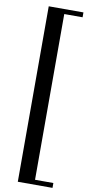

<svg xmlns="http://www.w3.org/2000/svg" viewBox="-115 -939 540 1166"><g transform="rotate(10 155.0 -356.0)"><path d="M300 185H86V-897H300V-867H187V155H300Z"/></g></svg>

Font: Prata
Style: Regular
Weight: 400
Designer: Cyreal (www.cyreal.org)
Foundry: Cyreal (www.cyreal.org)
Version: Version 1.010